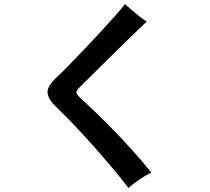

<svg xmlns="http://www.w3.org/2000/svg" viewBox="-20 -854 1040 949"><path d="M615 75Q579 28 534 -25.5Q489 -79 441 -133Q393 -187 346.5 -236Q300 -285 261 -322Q217 -364 215 -396Q213 -428 261 -473Q283 -493 316.5 -527.5Q350 -562 390 -603.5Q430 -645 469.5 -688Q509 -731 543 -769Q577 -807 598 -834Q611 -822 630.5 -805Q650 -788 670.5 -772Q691 -756 705 -747Q679 -723 642.5 -687.5Q606 -652 565.5 -612.5Q525 -573 486.5 -534.5Q448 -496 417.5 -466Q387 -436 371 -420Q357 -405 357.5 -396.5Q358 -388 373 -374Q409 -341 454 -297.5Q499 -254 547 -204.5Q595 -155 641.5 -103Q688 -51 728 -1Q700 12 668.5 33.5Q637 55 615 75Z"/></svg>

Font: Zen Kaku Gothic Antique
Style: Bold
Weight: 700
Designer: Yoshimichi Ohira
Foundry: Positype
Version: Version 1.001